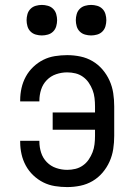

<svg xmlns="http://www.w3.org/2000/svg" viewBox="-20 -752 540 780"><path d="M253 8Q228 8 203 4Q178 0 156 -11Q134 -22 115.5 -39.5Q97 -57 85 -79Q73 -101 67.5 -125.5Q62 -150 62 -175V-180H140V-177Q140 -154 147 -132Q154 -110 170 -93.5Q186 -77 208 -69.5Q230 -62 253 -62Q270 -62 286.5 -66Q303 -70 317 -80Q331 -90 340.5 -104Q350 -118 356 -133.5Q362 -149 364 -166Q366 -183 366 -200V-225H194V-295H366V-320Q366 -337 364 -354Q362 -371 356 -386.5Q350 -402 340.5 -416Q331 -430 317 -440Q303 -450 286.5 -454Q270 -458 253 -458Q230 -458 208 -450.5Q186 -443 170 -426.5Q154 -410 147 -388Q140 -366 140 -343V-340H62V-345Q62 -370 67.5 -394.5Q73 -419 85 -441Q97 -463 115.5 -480.5Q134 -498 156 -509Q178 -520 203 -524Q228 -528 253 -528Q280 -528 306.5 -522.5Q333 -517 356 -503.5Q379 -490 396.5 -469.5Q414 -449 425 -424.5Q436 -400 440 -373.5Q444 -347 444 -320V-200Q444 -173 440 -146.5Q436 -120 425 -95.5Q414 -71 396.5 -50.5Q379 -30 356 -16.5Q333 -3 306.5 2.5Q280 8 253 8ZM350 -608Q338 -608 325.5 -611.5Q313 -615 304 -624Q295 -633 291.5 -645.5Q288 -658 288 -670Q288 -682 291.5 -694.5Q295 -707 304 -716Q313 -725 325.5 -728.5Q338 -732 350 -732Q362 -732 374.5 -728.5Q387 -725 396 -716Q405 -707 408.5 -694.5Q412 -682 412 -670Q412 -658 408.5 -645.5Q405 -633 396 -624Q387 -615 374.5 -611.5Q362 -608 350 -608ZM150 -608Q138 -608 125.5 -611.5Q113 -615 104 -624Q95 -633 91.5 -645.5Q88 -658 88 -670Q88 -682 91.5 -694.5Q95 -707 104 -716Q113 -725 125.5 -728.5Q138 -732 150 -732Q162 -732 174.5 -728.5Q187 -725 196 -716Q205 -707 208.5 -694.5Q212 -682 212 -670Q212 -658 208.5 -645.5Q205 -633 196 -624Q187 -615 174.5 -611.5Q162 -608 150 -608Z"/></svg>

Font: Moesevka
Style: Regular
Weight: 400
Monospace: yes
Designer: Belleve Invis
Foundry: Belleve Invis
Version: Version 32.5.0; ttfautohint (v1.8.4)